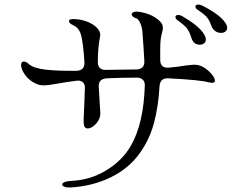

<svg xmlns="http://www.w3.org/2000/svg" viewBox="-20 -816 1040 846"><path d="M908 -711Q902 -727 891.5 -740Q881 -753 852 -772Q841 -779 841 -787Q841 -791 844.5 -793.5Q848 -796 854 -796Q862 -796 874 -790Q930 -761 955.5 -736Q981 -711 981 -694Q981 -683 973 -677Q965 -671 954 -671Q933 -671 920 -687Q912 -697 908 -711ZM254 -3Q254 -9 264.5 -13.5Q275 -18 293 -19Q376 -22 447.5 -65Q519 -108 558 -176Q613 -274 618 -438Q619 -455 609.5 -464.5Q600 -474 582 -474Q538 -474 510 -473L452 -471Q414 -469 415 -435L422 -319Q423 -302 414 -286Q405 -270 391.5 -260Q378 -250 367 -250Q349 -250 349 -274Q348 -280 349 -303.5Q350 -327 351 -345L354 -427Q355 -445 344.5 -454Q334 -463 315 -460Q268 -454 236 -448Q193 -440 173 -440Q153 -440 139 -447Q108 -461 90.5 -486Q73 -511 73 -529Q73 -545 85 -545Q95 -545 108 -533Q129 -515 182 -509Q235 -503 318 -504Q336 -505 344.5 -514.5Q353 -524 352 -542Q347 -621 338.5 -656.5Q330 -692 306 -703Q284 -713 284 -723Q284 -732 302 -732Q334 -732 363 -721Q392 -710 408.5 -692Q425 -674 421 -655Q411 -607 411 -542Q411 -526 419.5 -517Q428 -508 444 -508Q486 -508 509 -509L581 -510Q598 -510 607.5 -519.5Q617 -529 616 -546Q614 -588 608 -670Q607 -694 598.5 -713Q590 -732 581 -735Q560 -742 560 -753Q560 -758 566 -761.5Q572 -765 583 -765Q587 -765 599 -763Q638 -756 664.5 -738.5Q691 -721 696 -705Q698 -695 698 -693Q698 -687 692 -664Q686 -641 686 -601V-552Q686 -515 724 -518Q769 -522 796 -527Q800 -527 817.5 -529.5Q835 -532 848 -530Q865 -528 883.5 -515.5Q902 -503 914.5 -487Q927 -471 927 -461Q927 -451 914 -451L901 -453Q862 -464 720 -471Q686 -472 683 -437Q678 -346 658 -272.5Q638 -199 595 -140Q548 -74 468.5 -35Q389 4 292 10Q274 11 264 7Q254 3 254 -3ZM820 -659Q814 -677 803.5 -691Q793 -705 763 -726Q753 -733 753 -741Q753 -750 765 -750Q775 -750 786 -743Q840 -711 863.5 -685.5Q887 -660 887 -642Q887 -631 879 -625Q871 -619 860 -619Q839 -619 829 -636Q825 -643 820 -659Z"/></svg>

Font: Hina Mincho
Style: Regular
Weight: 400
Designer: satsuyako
Foundry: satsuyako
Version: Version 1.100